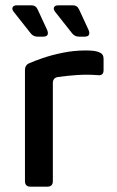

<svg xmlns="http://www.w3.org/2000/svg" viewBox="-20 -703 439 723"><path d="M95 0Q74 0 74 -21V-440Q74 -457 88 -464Q108 -473 141.5 -484.5Q175 -496 217 -504.5Q259 -513 302 -513Q320 -513 332.5 -511.5Q345 -510 354 -506Q370 -500 370 -482V-439Q370 -417 348 -420Q309 -423 271 -420.5Q233 -418 198 -413Q179 -410 179 -390V-21Q179 0 158 0ZM121 -565Q106 -565 96 -577L32 -658Q24 -668 27.5 -675.5Q31 -683 44 -683H98Q115 -683 122 -667L158 -589Q167 -565 142 -565ZM277 -565Q262 -565 252 -577L188 -658Q180 -668 183.5 -675.5Q187 -683 200 -683H254Q271 -683 278 -667L314 -589Q323 -565 298 -565Z"/></svg>

Font: Pitagon Sans Medium
Style: Regular
Weight: 500
Designer: Travis Tran
Foundry: Pitagon
Version: Version 1.001; ttfautohint (v1.8.4.7-5d5b);gftools[0.9.26]